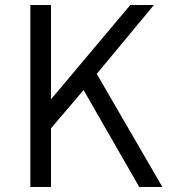

<svg xmlns="http://www.w3.org/2000/svg" viewBox="-20 -752 679 772"><path d="M102 -732H185V-355H187L504 -732H599L369 -455L633 0H540L316 -390L185 -236V0H102Z"/></svg>

Font: Noto Sans CJK KR DemiLight
Style: Regular
Weight: 350
Designer: Ryoko NISHIZUKA à€õÀ (kana & ideographs); Paul D. Hunt (Latin, Greek & Cyrillic); Wenlong ZHANG NG  (bopomofo); Sandoll 
Foundry: Adobe Systems Incorporated
Version: Version 1.004 April 21, 2017